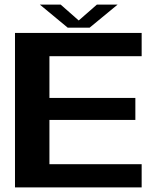

<svg xmlns="http://www.w3.org/2000/svg" viewBox="-20 -819 698 839"><path d="M45.5 0H599V-101.5H196V-295H571.5V-391H196V-573.5H599V-675H45.5ZM276 -698H371.5L494 -799H403.5L324 -729.5L245 -799H154Z"/></svg>

Font: Anybody SemiExpanded SemiBold
Style: Regular
Weight: 600
Width: 6
Designer: Tyler Finck
Foundry: Etcetera Type Company
Version: Version 1.113;gftools[0.9.25]